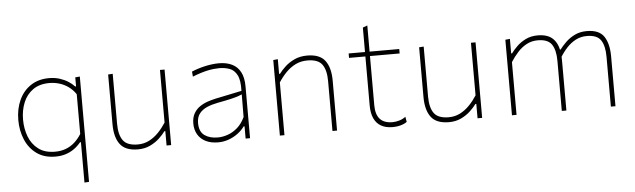

<svg xmlns="http://www.w3.org/2000/svg" viewBox="-51 -861 4139 1251"><g transform="rotate(-5 2018.0 -235.5)"><path d="M456 194Q456 137.5 456 84.5Q456 31.5 456 -29V-70H450Q429 -44.5 403.8 -27Q378.5 -9.5 348.5 -0.2Q318.5 9 283 9Q210 9 160.8 -26.5Q111.5 -62 86.8 -120.8Q62 -179.5 62 -249Q62 -322.5 88.8 -380.2Q115.5 -438 165.5 -471Q215.5 -504 285 -504Q322.5 -504 354.5 -493.8Q386.5 -483.5 410.8 -467.8Q435 -452 450 -435H456V-494L486 -497Q486 -440 486 -386.2Q486 -332.5 486 -271V-29Q486 31.5 486 83.5Q486 135.5 486 192ZM283 -23Q322 -23 353.8 -35Q385.5 -47 410.8 -69.5Q436 -92 456 -124V-384Q436 -413.5 409 -433Q382 -452.5 350.2 -462.2Q318.5 -472 285 -472Q219.5 -472 177 -441.8Q134.5 -411.5 113.8 -361Q93 -310.5 93 -249Q93 -190 112.5 -138.5Q132 -87 174 -55Q216 -23 283 -23Z M823 9Q740.5 9 705.8 -37.2Q671 -83.5 671 -169Q671 -201.5 671 -225.5Q671 -249.5 671 -271Q671 -311.5 671 -348.2Q671 -385 671 -420.8Q671 -456.5 671 -494L701 -496Q701 -440 701 -386Q701 -332 701 -271V-169Q701 -97 727.8 -60Q754.5 -23 824 -23Q864.5 -23 898.2 -40.2Q932 -57.5 959.8 -86.2Q987.5 -115 1010 -150V-271Q1010 -332 1010 -385Q1010 -438 1010 -494H1040Q1040 -438 1040 -385Q1040 -332 1040 -271V-221Q1040 -160.5 1040 -108.5Q1040 -56.5 1040 0H1010V-94H1004Q989 -73 963.5 -49Q938 -25 902.8 -8Q867.5 9 823 9Z M1347 9Q1299 9 1265.2 -8.2Q1231.5 -25.5 1213.8 -56Q1196 -86.5 1196 -127Q1196 -166 1210.8 -192.2Q1225.5 -218.5 1249.2 -235Q1273 -251.5 1300.5 -261Q1328 -270.5 1354 -276L1527 -312Q1529.5 -381 1511.8 -415.2Q1494 -449.5 1463.2 -460.8Q1432.5 -472 1396 -472Q1379 -472 1359.8 -470Q1340.5 -468 1319.2 -463.5Q1298 -459 1273.2 -451.2Q1248.5 -443.5 1220 -432L1217 -465Q1235 -473 1256.8 -480Q1278.5 -487 1302.2 -492.5Q1326 -498 1350 -501Q1374 -504 1396 -504Q1444.5 -504 1480.5 -487Q1516.5 -470 1536.2 -433.5Q1556 -397 1556 -339Q1556 -316.5 1556 -281Q1556 -245.5 1556 -211V-137Q1556 -107 1556 -73.5Q1556 -40 1556 0H1527V-80H1521Q1504 -56 1477.2 -35.8Q1450.5 -15.5 1417 -3.2Q1383.5 9 1347 9ZM1347 -23Q1379.5 -23 1413.2 -34.8Q1447 -46.5 1476.5 -72.5Q1506 -98.5 1526 -141L1527 -289Q1517.5 -284.5 1501.5 -279Q1485.5 -273.5 1454 -266Q1422.5 -258.5 1366 -248Q1328.5 -241 1297 -227.8Q1265.5 -214.5 1246.2 -190.5Q1227 -166.5 1227 -128Q1227 -71 1260.8 -47Q1294.5 -23 1347 -23Z M1751 0Q1751 -56.5 1751 -108.5Q1751 -160.5 1751 -221V-271Q1751 -324.5 1751 -381.5Q1751 -438.5 1751 -494L1781 -497V-401H1787Q1802 -422 1827.8 -446Q1853.5 -470 1889.8 -487Q1926 -504 1973 -504Q2055.5 -504 2090.2 -457.8Q2125 -411.5 2125 -326Q2125 -294 2125 -271.8Q2125 -249.5 2125 -221Q2125 -163.5 2125 -110Q2125 -56.5 2125 0H2095Q2095 -56.5 2095 -110Q2095 -163.5 2095 -221V-326Q2095 -398 2068.5 -435Q2042 -472 1972 -472Q1929 -472 1894.2 -454.8Q1859.5 -437.5 1831.5 -408.8Q1803.5 -380 1781 -345V-221Q1781 -160.5 1781 -108.5Q1781 -56.5 1781 0Z M2488 9Q2443 9 2412.5 -8.5Q2382 -26 2366.5 -60.2Q2351 -94.5 2351 -145Q2351 -197 2351 -246.5Q2351 -296 2351 -340Q2351 -384 2351 -419.8Q2351 -455.5 2351 -480Q2351 -526.5 2351 -567.8Q2351 -609 2351 -654L2381 -665Q2381 -629.5 2381 -600.8Q2381 -572 2381 -543.5Q2381 -515 2381 -480V-143Q2381 -82.5 2408.2 -52.8Q2435.5 -23 2490 -23Q2511 -23 2535 -30Q2559 -37 2576 -51L2582 -17Q2573.5 -10 2559.2 -4Q2545 2 2526.8 5.5Q2508.5 9 2488 9ZM2244 -465V-494H2575V-465Q2522.5 -465 2468.8 -465Q2415 -465 2364 -465H2356Z M2857 9Q2774.5 9 2739.8 -37.2Q2705 -83.5 2705 -169Q2705 -201.5 2705 -225.5Q2705 -249.5 2705 -271Q2705 -311.5 2705 -348.2Q2705 -385 2705 -420.8Q2705 -456.5 2705 -494L2735 -496Q2735 -440 2735 -386Q2735 -332 2735 -271V-169Q2735 -97 2761.8 -60Q2788.5 -23 2858 -23Q2898.5 -23 2932.2 -40.2Q2966 -57.5 2993.8 -86.2Q3021.5 -115 3044 -150V-271Q3044 -332 3044 -385Q3044 -438 3044 -494H3074Q3074 -438 3074 -385Q3074 -332 3074 -271V-221Q3074 -160.5 3074 -108.5Q3074 -56.5 3074 0H3044V-94H3038Q3023 -73 2997.5 -49Q2972 -25 2936.8 -8Q2901.5 9 2857 9Z M3269 0Q3269 -56.5 3269 -108.5Q3269 -160.5 3269 -221V-271Q3269 -324.5 3269 -381.5Q3269 -438.5 3269 -494L3299 -497V-402H3305Q3319.5 -422.5 3343.8 -446.2Q3368 -470 3402.2 -487Q3436.5 -504 3481 -504Q3545 -504 3578.5 -472.8Q3612 -441.5 3621 -383L3622 -379Q3623.5 -366.5 3624.2 -353.5Q3625 -340.5 3625 -326Q3625 -294 3625 -271.8Q3625 -249.5 3625 -221Q3625 -163.5 3625 -110Q3625 -56.5 3625 0H3595Q3595 -56.5 3595 -110Q3595 -163.5 3595 -221V-326Q3595 -398 3570 -435Q3545 -472 3479 -472Q3438.5 -472 3405.8 -454.5Q3373 -437 3346.8 -408Q3320.5 -379 3299 -345V-221Q3299 -160.5 3299 -108.5Q3299 -56.5 3299 0ZM3916 0Q3916 -56.5 3916 -110Q3916 -163.5 3916 -221V-326Q3916 -398 3891 -435Q3866 -472 3800 -472Q3759.5 -472 3726.8 -454.8Q3694 -437.5 3667.5 -408.8Q3641 -380 3620 -345L3616 -399H3622Q3638.5 -421 3663.5 -445.5Q3688.5 -470 3723 -487Q3757.5 -504 3802 -504Q3883 -504 3914.5 -456.2Q3946 -408.5 3946 -326Q3946 -294 3946 -271.8Q3946 -249.5 3946 -221Q3946 -163.5 3946 -110Q3946 -56.5 3946 0Z"/></g></svg>

Font: Commissioner Thin Thin
Style: Regular
Weight: 250
Version: Version 1.000